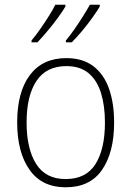

<svg xmlns="http://www.w3.org/2000/svg" viewBox="-20 -786 559 816"><path d="M465 -265Q465 -139 414 -64.5Q363 10 259 10Q158 10 105.5 -64.5Q53 -139 53 -266Q53 -395 107 -467Q161 -539 262 -539Q332 -539 377 -504.5Q422 -470 443.5 -408.5Q465 -347 465 -265ZM93 -266Q93 -154 133.5 -89.5Q174 -25 259 -25Q346 -25 386 -89Q426 -153 426 -265Q426 -336 409.5 -390Q393 -444 357 -474.5Q321 -505 262 -505Q177 -505 135 -442Q93 -379 93 -266ZM404 -758Q392 -738 372 -710Q352 -682 328.5 -654Q305 -626 285 -606H260V-614Q277 -634 296.5 -662Q316 -690 333.5 -718Q351 -746 362 -766H404ZM258 -758Q246 -738 226 -710.5Q206 -683 182.5 -655Q159 -627 139 -606H114V-614Q131 -634 150.5 -662Q170 -690 187.5 -717.5Q205 -745 215 -766H258Z"/></svg>

Font: Noto Sans Arabic UI SmCn XLt
Style: Regular
Weight: 200
Width: 4
Designer: Monotype Design Team, Nadine Chahine and Nizar Qandah
Foundry: Monotype Imaging Inc.
Version: Version 2.010; ttfautohint (v1.8.4.7-5d5b)